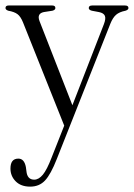

<svg xmlns="http://www.w3.org/2000/svg" viewBox="-30 -450 498 716"><path d="M162.5 137.5 209.5 18.5 56 -366Q47 -388.5 35.2 -397.2Q23.5 -406 1 -410Q-9.5 -413.5 -9.5 -420Q-9.5 -429.5 2 -429.5H165Q176.5 -429.5 176.5 -420Q176.5 -413 165.5 -410L133.5 -405Q106.5 -399.5 117.5 -371L240 -57.5L357.5 -360Q365.5 -381 361 -391.2Q356.5 -401.5 339 -405L312.5 -410Q301 -413 301 -420Q301 -429.5 313.5 -429.5H436.5Q449 -429.5 449 -420Q449 -413.5 438 -410Q415 -405.5 402.8 -394.8Q390.5 -384 381.5 -361.5L182 142.5Q159.5 200 138 223Q116.5 246 82.5 246Q48 246 28.5 226.2Q9 206.5 9 178.5Q9 141.5 38.5 141.5Q60.5 141.5 66.5 173L68.5 188Q71.5 220 97.5 220Q114.5 220 129.8 201.5Q145 183 162.5 137.5Z"/></svg>

Font: Fraunces 144pt Soft Light
Style: Regular
Weight: 300
Version: Version 1.000;[0bf87f6ff]